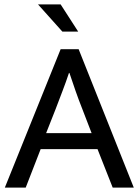

<svg xmlns="http://www.w3.org/2000/svg" viewBox="-20 -854 630 874"><path d="M256 -630H338L589 0H493L424 -175H165L97 0H2ZM190 -248H397L355 -357Q338 -400 324 -440Q310 -480 296 -522H294Q280 -480 265 -441Q250 -402 233 -357ZM153 -834H256L336 -710H264Z"/></svg>

Font: Mukta
Style: Regular
Weight: 400
Designer: Girish Dalvi and Yashodeep Gholap
Foundry: Ek Type
Version: Version 2.538;PS 1.001;hotconv 16.6.51;makeotf.lib2.5.65220;